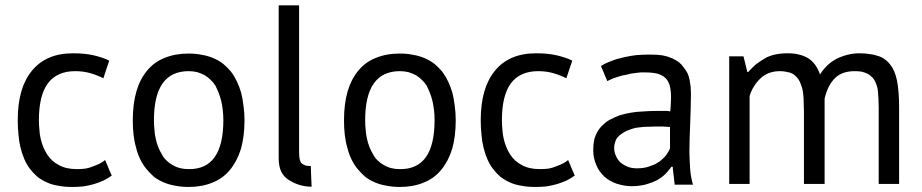

<svg xmlns="http://www.w3.org/2000/svg" viewBox="-20 -704 3530 735"><path d="M382.8 -91.8Q374 -84 362.3 -78.1Q350.6 -72.3 336.9 -67.4Q323.2 -61.5 307.6 -58.6Q292 -56.6 274.4 -56.6Q253.9 -56.6 236.3 -60.5Q218.8 -64.5 205.1 -72.3Q191.4 -79.1 179.7 -89.8Q168.9 -99.6 160.2 -113.3Q151.4 -127 145.5 -141.6Q139.6 -156.2 135.7 -172.9Q131.8 -189.5 130.9 -207Q128.9 -224.6 128.9 -244.1Q128.9 -337.9 163.1 -384.8Q198.2 -431.6 267.6 -431.6Q283.2 -431.6 297.9 -429.7Q312.5 -427.7 326.2 -423.8Q339.8 -419.9 351.6 -415Q364.3 -410.2 376 -404.3Q376 -404.3 376 -405.3Q376 -405.3 376 -406.2Q376 -406.2 377 -407.2Q377 -407.2 377 -408.2Q377 -408.2 377 -409.2Q377 -410.2 377.9 -411.1Q377.9 -411.1 377.9 -412.1Q377.9 -412.1 378.9 -413.1Q378.9 -413.1 378.9 -414.1Q378.9 -414.1 378.9 -415Q378.9 -415 379.9 -416Q379.9 -416 379.9 -417Q379.9 -417 379.9 -417Q379.9 -417 379.9 -418Q379.9 -418 380.9 -418.9Q380.9 -418.9 380.9 -420.9Q380.9 -420.9 381.8 -421.9Q381.8 -421.9 381.8 -422.9Q381.8 -422.9 381.8 -422.9Q381.8 -422.9 381.8 -423.8Q381.8 -423.8 382.8 -425.8Q382.8 -425.8 382.8 -426.8Q382.8 -426.8 383.8 -427.7Q383.8 -427.7 383.8 -427.7Q383.8 -428.7 383.8 -429.7Q383.8 -429.7 384.8 -430.7Q384.8 -430.7 384.8 -430.7Q384.8 -431.6 384.8 -432.6Q384.8 -432.6 385.7 -433.6Q385.7 -433.6 385.7 -433.6Q385.7 -434.6 385.7 -435.5Q385.7 -435.5 385.7 -435.5Q385.7 -436.5 386.7 -437.5Q386.7 -437.5 386.7 -438.5Q386.7 -438.5 387.7 -439.5Q387.7 -439.5 387.7 -440.4Q387.7 -440.4 387.7 -441.4Q387.7 -441.4 387.7 -441.4Q387.7 -441.4 388.7 -443.4Q388.7 -443.4 388.7 -444.3Q388.7 -444.3 389.6 -445.3Q389.6 -445.3 389.6 -446.3Q389.6 -446.3 389.6 -447.3Q389.6 -447.3 390.6 -448.2Q390.6 -448.2 390.6 -449.2Q390.6 -449.2 390.6 -450.2Q390.6 -450.2 391.6 -451.2Q391.6 -451.2 391.6 -452.1Q391.6 -452.1 391.6 -453.1Q391.6 -453.1 391.6 -453.1Q391.6 -453.1 392.6 -455.1Q392.6 -455.1 392.6 -456.1Q392.6 -456.1 393.6 -457Q393.6 -457 393.6 -458Q393.6 -458 393.6 -459Q393.6 -459 394.5 -460Q394.5 -460 394.5 -460.9Q394.5 -460.9 394.5 -460.9Q394.5 -460.9 395.5 -462.9Q395.5 -462.9 395.5 -463.9Q395.5 -463.9 395.5 -463.9Q395.5 -464.8 396.5 -465.8Q396.5 -465.8 396.5 -466.8Q396.5 -466.8 396.5 -467.8Q396.5 -467.8 397.5 -468.8Q397.5 -468.8 397.5 -469.7Q397.5 -469.7 397.5 -470.7Q397.5 -470.7 398.4 -471.7Q385.7 -478.5 370.1 -483.4Q355.5 -488.3 338.9 -492.2Q322.3 -496.1 302.7 -498Q283.2 -500 259.8 -500Q208 -500 168.9 -483.4Q129.9 -466.8 102.5 -433.6Q75.2 -400.4 61.5 -353.5Q47.9 -305.7 47.9 -244.1Q47.9 -214.8 50.8 -188.5Q52.7 -162.1 58.6 -138.7Q64.5 -115.2 73.2 -94.7Q82 -74.2 94.7 -57.6Q107.4 -41 123 -27.3Q139.6 -14.6 159.2 -5.9Q177.7 2.9 202.1 6.8Q226.6 11.7 254.9 11.7Q277.3 11.7 297.9 9.8Q318.4 6.8 338.9 1Q358.4 -4.9 376 -12.7Q393.6 -21.5 408.2 -32.2Q408.2 -32.2 407.2 -33.2Q407.2 -33.2 406.2 -34.2Q406.2 -34.2 406.2 -35.2Q406.2 -35.2 406.2 -36.1Q406.2 -36.1 405.3 -37.1Q405.3 -37.1 405.3 -38.1Q405.3 -38.1 404.3 -39.1Q404.3 -39.1 404.3 -40Q404.3 -40 404.3 -41Q404.3 -41 403.3 -42Q403.3 -42 403.3 -43Q403.3 -43 402.3 -43.9Q402.3 -43.9 402.3 -43.9Q402.3 -43.9 402.3 -44.9Q402.3 -44.9 401.4 -45.9Q401.4 -45.9 401.4 -47.9Q401.4 -47.9 400.4 -48.8Q400.4 -48.8 400.4 -49.8Q400.4 -49.8 399.4 -49.8Q399.4 -49.8 399.4 -50.8Q399.4 -50.8 398.4 -52.7Q398.4 -52.7 398.4 -53.7Q398.4 -53.7 398.4 -53.7Q398.4 -53.7 397.5 -55.7Q397.5 -55.7 397.5 -56.6Q397.5 -56.6 396.5 -56.6Q396.5 -56.6 396.5 -57.6Q396.5 -57.6 396.5 -58.6Q396.5 -58.6 396.5 -59.6Q396.5 -59.6 395.5 -59.6Q395.5 -59.6 395.5 -60.5Q395.5 -60.5 395.5 -61.5Q395.5 -61.5 394.5 -61.5Q394.5 -61.5 394.5 -62.5Q394.5 -62.5 394.5 -63.5Q394.5 -63.5 393.6 -63.5Q393.6 -63.5 393.6 -64.5Q393.6 -64.5 393.6 -65.4Q393.6 -65.4 392.6 -66.4Q392.6 -66.4 392.6 -67.4Q392.6 -67.4 392.6 -68.4Q392.6 -68.4 391.6 -69.3Q391.6 -69.3 391.6 -70.3Q391.6 -70.3 390.6 -71.3Q390.6 -71.3 390.6 -71.3Q390.6 -71.3 390.6 -72.3Q390.6 -72.3 390.6 -73.2Q390.6 -73.2 389.6 -74.2Q389.6 -74.2 389.6 -75.2Q389.6 -75.2 388.7 -76.2Q388.7 -76.2 388.7 -77.1Q388.7 -77.1 387.7 -78.1Q387.7 -78.1 387.7 -79.1Q387.7 -79.1 386.7 -80.1Q386.7 -80.1 386.7 -81.1Q386.7 -81.1 386.7 -82Q386.7 -82 385.7 -83Q385.7 -83 385.7 -84Q385.7 -84 384.8 -85Q384.8 -85 384.8 -86.9Q384.8 -86.9 383.8 -87.9Q383.8 -87.9 383.8 -88.9Q383.8 -88.9 382.8 -89.8Q382.8 -90.8 382.8 -91.8Z M501 -138.7Q506.8 -115.2 516.6 -94.7Q526.4 -74.2 540 -57.6Q553.7 -41 569.3 -27.3Q585.9 -14.6 606.4 -5.9Q627 2.9 650.4 6.8Q674.8 11.7 702.1 11.7Q752.9 11.7 793 -4.9Q833 -20.5 860.4 -53.7Q887.7 -86.9 902.3 -133.8Q916 -181.6 916 -244.1Q916 -272.5 912.1 -298.8Q909.2 -325.2 903.3 -348.6Q896.5 -372.1 886.7 -392.6Q877 -413.1 864.3 -429.7Q850.6 -446.3 834 -460Q817.4 -472.7 796.9 -481.4Q776.4 -490.2 752.9 -494.1Q729.5 -499 702.1 -499Q650.4 -499 610.4 -482.4Q570.3 -466.8 543 -433.6Q515.6 -400.4 502 -353.5Q488.3 -305.7 488.3 -243.2Q488.3 -214.8 491.2 -188.5Q494.1 -162.1 501 -138.7ZM702.1 -431.6Q719.7 -431.6 735.4 -427.7Q751 -422.9 763.7 -416Q776.4 -408.2 786.1 -398.4Q796.9 -388.7 804.7 -376Q811.5 -362.3 817.4 -347.7Q823.2 -333 827.1 -316.4Q831.1 -298.8 833 -281.2Q835 -262.7 835 -244.1Q835 -149.4 801.8 -102.5Q768.6 -55.7 702.1 -56.6Q683.6 -56.6 668.9 -60.5Q653.3 -64.5 640.6 -72.3Q627.9 -79.1 617.2 -89.8Q606.4 -99.6 599.6 -113.3Q591.8 -126 585.9 -140.6Q580.1 -155.3 576.2 -172.9Q572.3 -189.5 571.3 -207Q569.3 -224.6 569.3 -244.1Q569.3 -337.9 602.5 -384.8Q635.7 -431.6 702.1 -431.6Z M1125 -683.6Q1105.5 -683.6 1046.9 -683.6Q1046.9 -537.1 1046.9 -97.7Q1046.9 -67.4 1056.6 -46.9Q1067.4 -25.4 1087.9 -13.7Q1108.4 -1 1129.9 4.9Q1151.4 10.7 1172.9 10.7Q1170.9 -23.4 1170.9 -35.2Q1169.9 -46.9 1170.9 -38.1Q1171.9 -28.3 1170.9 -36.1Q1170.9 -43 1169.9 -68.4Q1159.2 -68.4 1150.4 -70.3Q1142.6 -73.2 1136.7 -77.1Q1130.9 -81.1 1127.9 -91.8Q1125 -102.5 1125 -119.1Q1125 -155.3 1125 -225.6Q1125 -295.9 1125 -401.4Q1125 -506.8 1125 -577.1Q1125 -647.5 1125 -683.6Z M1309.6 -138.7Q1315.4 -115.2 1325.2 -94.7Q1335 -74.2 1348.6 -57.6Q1362.3 -41 1377.9 -27.3Q1394.5 -14.6 1415 -5.9Q1435.5 2.9 1459 6.8Q1483.4 11.7 1510.7 11.7Q1561.5 11.7 1601.6 -4.9Q1641.6 -20.5 1668.9 -53.7Q1696.3 -86.9 1710.9 -133.8Q1724.6 -181.6 1724.6 -244.1Q1724.6 -272.5 1720.7 -298.8Q1717.8 -325.2 1711.9 -348.6Q1705.1 -372.1 1695.3 -392.6Q1685.5 -413.1 1672.9 -429.7Q1659.2 -446.3 1642.6 -460Q1626 -472.7 1605.5 -481.4Q1585 -490.2 1561.5 -494.1Q1538.1 -499 1510.7 -499Q1459 -499 1418.9 -482.4Q1378.9 -466.8 1351.6 -433.6Q1324.2 -400.4 1310.5 -353.5Q1296.9 -305.7 1296.9 -243.2Q1296.9 -214.8 1299.8 -188.5Q1302.7 -162.1 1309.6 -138.7ZM1510.7 -431.6Q1528.3 -431.6 1543.9 -427.7Q1559.6 -422.9 1572.3 -416Q1585 -408.2 1594.7 -398.4Q1605.5 -388.7 1613.3 -376Q1620.1 -362.3 1626 -347.7Q1631.8 -333 1635.7 -316.4Q1639.6 -298.8 1641.6 -281.2Q1643.6 -262.7 1643.6 -244.1Q1643.6 -149.4 1610.4 -102.5Q1577.1 -55.7 1510.7 -56.6Q1492.2 -56.6 1477.5 -60.5Q1461.9 -64.5 1449.2 -72.3Q1436.5 -79.1 1425.8 -89.8Q1415 -99.6 1408.2 -113.3Q1400.4 -126 1394.5 -140.6Q1388.7 -155.3 1384.8 -172.9Q1380.9 -189.5 1379.9 -207Q1377.9 -224.6 1377.9 -244.1Q1377.9 -337.9 1411.1 -384.8Q1444.3 -431.6 1510.7 -431.6Z M2155.3 -91.8Q2146.5 -84 2134.8 -78.1Q2123 -72.3 2109.4 -67.4Q2095.7 -61.5 2080.1 -58.6Q2064.5 -56.6 2046.9 -56.6Q2026.4 -56.6 2008.8 -60.5Q1991.2 -64.5 1977.5 -72.3Q1963.9 -79.1 1952.1 -89.8Q1941.4 -99.6 1932.6 -113.3Q1923.8 -127 1918 -141.6Q1912.1 -156.2 1908.2 -172.9Q1904.3 -189.5 1903.3 -207Q1901.4 -224.6 1901.4 -244.1Q1901.4 -337.9 1935.5 -384.8Q1970.7 -431.6 2040 -431.6Q2055.7 -431.6 2070.3 -429.7Q2085 -427.7 2098.6 -423.8Q2112.3 -419.9 2124 -415Q2136.7 -410.2 2148.4 -404.3Q2148.4 -404.3 2148.4 -405.3Q2148.4 -405.3 2148.4 -406.2Q2148.4 -406.2 2149.4 -407.2Q2149.4 -407.2 2149.4 -408.2Q2149.4 -408.2 2149.4 -409.2Q2149.4 -410.2 2150.4 -411.1Q2150.4 -411.1 2150.4 -412.1Q2150.4 -412.1 2151.4 -413.1Q2151.4 -413.1 2151.4 -414.1Q2151.4 -414.1 2151.4 -415Q2151.4 -415 2152.3 -416Q2152.3 -416 2152.3 -417Q2152.3 -417 2152.3 -417Q2152.3 -417 2152.3 -418Q2152.3 -418 2153.3 -418.9Q2153.3 -418.9 2153.3 -420.9Q2153.3 -420.9 2154.3 -421.9Q2154.3 -421.9 2154.3 -422.9Q2154.3 -422.9 2154.3 -422.9Q2154.3 -422.9 2154.3 -423.8Q2154.3 -423.8 2155.3 -425.8Q2155.3 -425.8 2155.3 -426.8Q2155.3 -426.8 2156.2 -427.7Q2156.2 -427.7 2156.2 -427.7Q2156.2 -428.7 2156.2 -429.7Q2156.2 -429.7 2157.2 -430.7Q2157.2 -430.7 2157.2 -430.7Q2157.2 -431.6 2157.2 -432.6Q2157.2 -432.6 2158.2 -433.6Q2158.2 -433.6 2158.2 -433.6Q2158.2 -434.6 2158.2 -435.5Q2158.2 -435.5 2158.2 -435.5Q2158.2 -436.5 2159.2 -437.5Q2159.2 -437.5 2159.2 -438.5Q2159.2 -438.5 2160.2 -439.5Q2160.2 -439.5 2160.2 -440.4Q2160.2 -440.4 2160.2 -441.4Q2160.2 -441.4 2160.2 -441.4Q2160.2 -441.4 2161.1 -443.4Q2161.1 -443.4 2161.1 -444.3Q2161.1 -444.3 2162.1 -445.3Q2162.1 -445.3 2162.1 -446.3Q2162.1 -446.3 2162.1 -447.3Q2162.1 -447.3 2163.1 -448.2Q2163.1 -448.2 2163.1 -449.2Q2163.1 -449.2 2163.1 -450.2Q2163.1 -450.2 2164.1 -451.2Q2164.1 -451.2 2164.1 -452.1Q2164.1 -452.1 2164.1 -453.1Q2164.1 -453.1 2164.1 -453.1Q2164.1 -453.1 2165 -455.1Q2165 -455.1 2165 -456.1Q2165 -456.1 2166 -457Q2166 -457 2166 -458Q2166 -458 2166 -459Q2166 -459 2167 -460Q2167 -460 2167 -460.9Q2167 -460.9 2167 -460.9Q2167 -460.9 2168 -462.9Q2168 -462.9 2168 -463.9Q2168 -463.9 2168 -463.9Q2168 -464.8 2168.9 -465.8Q2168.9 -465.8 2168.9 -466.8Q2168.9 -466.8 2168.9 -467.8Q2168.9 -467.8 2169.9 -468.8Q2169.9 -468.8 2169.9 -469.7Q2169.9 -469.7 2169.9 -470.7Q2169.9 -470.7 2170.9 -471.7Q2158.2 -478.5 2142.6 -483.4Q2127.9 -488.3 2111.3 -492.2Q2094.7 -496.1 2075.2 -498Q2055.7 -500 2032.2 -500Q1980.5 -500 1941.4 -483.4Q1902.3 -466.8 1875 -433.6Q1847.7 -400.4 1834 -353.5Q1820.3 -305.7 1820.3 -244.1Q1820.3 -214.8 1823.2 -188.5Q1825.2 -162.1 1831.1 -138.7Q1836.9 -115.2 1845.7 -94.7Q1854.5 -74.2 1867.2 -57.6Q1879.9 -41 1895.5 -27.3Q1912.1 -14.6 1931.6 -5.9Q1950.2 2.9 1974.6 6.8Q1999 11.7 2027.3 11.7Q2049.8 11.7 2070.3 9.8Q2090.8 6.8 2111.3 1Q2130.9 -4.9 2148.4 -12.7Q2166 -21.5 2180.7 -32.2Q2180.7 -32.2 2179.7 -33.2Q2179.7 -33.2 2178.7 -34.2Q2178.7 -34.2 2178.7 -35.2Q2178.7 -35.2 2178.7 -36.1Q2178.7 -36.1 2177.7 -37.1Q2177.7 -37.1 2177.7 -38.1Q2177.7 -38.1 2176.8 -39.1Q2176.8 -39.1 2176.8 -40Q2176.8 -40 2176.8 -41Q2176.8 -41 2175.8 -42Q2175.8 -42 2175.8 -43Q2175.8 -43 2174.8 -43.9Q2174.8 -43.9 2174.8 -43.9Q2174.8 -43.9 2174.8 -44.9Q2174.8 -44.9 2173.8 -45.9Q2173.8 -45.9 2173.8 -47.9Q2173.8 -47.9 2172.9 -48.8Q2172.9 -48.8 2172.9 -49.8Q2172.9 -49.8 2171.9 -49.8Q2171.9 -49.8 2171.9 -50.8Q2171.9 -50.8 2170.9 -52.7Q2170.9 -52.7 2170.9 -53.7Q2170.9 -53.7 2170.9 -53.7Q2170.9 -53.7 2169.9 -55.7Q2169.9 -55.7 2169.9 -56.6Q2169.9 -56.6 2168.9 -56.6Q2168.9 -56.6 2168.9 -57.6Q2168.9 -57.6 2168.9 -58.6Q2168.9 -58.6 2168.9 -59.6Q2168.9 -59.6 2168 -59.6Q2168 -59.6 2168 -60.5Q2168 -60.5 2168 -61.5Q2168 -61.5 2167 -61.5Q2167 -61.5 2167 -62.5Q2167 -62.5 2167 -63.5Q2167 -63.5 2166 -63.5Q2166 -63.5 2166 -64.5Q2166 -64.5 2166 -65.4Q2166 -65.4 2165 -66.4Q2165 -66.4 2165 -67.4Q2165 -67.4 2165 -68.4Q2165 -68.4 2164.1 -69.3Q2164.1 -69.3 2164.1 -70.3Q2164.1 -70.3 2163.1 -71.3Q2163.1 -71.3 2163.1 -71.3Q2163.1 -71.3 2163.1 -72.3Q2163.1 -72.3 2163.1 -73.2Q2163.1 -73.2 2162.1 -74.2Q2162.1 -74.2 2162.1 -75.2Q2162.1 -75.2 2161.1 -76.2Q2161.1 -76.2 2161.1 -77.1Q2161.1 -77.1 2160.2 -78.1Q2160.2 -78.1 2160.2 -79.1Q2160.2 -79.1 2159.2 -80.1Q2159.2 -80.1 2159.2 -81.1Q2159.2 -81.1 2159.2 -82Q2159.2 -82 2158.2 -83Q2158.2 -83 2158.2 -84Q2158.2 -84 2157.2 -85Q2157.2 -85 2157.2 -86.9Q2157.2 -86.9 2156.2 -87.9Q2156.2 -87.9 2156.2 -88.9Q2156.2 -88.9 2155.3 -89.8Q2155.3 -90.8 2155.3 -91.8Z M2304.7 -393.6Q2312.5 -397.5 2319.3 -400.4Q2327.1 -404.3 2336.9 -407.2Q2345.7 -410.2 2355.5 -413.1Q2364.3 -416 2374 -417Q2384.8 -419.9 2394.5 -421.9Q2404.3 -423.8 2414.1 -424.8Q2423.8 -425.8 2432.6 -426.8Q2441.4 -426.8 2449.2 -426.8Q2477.5 -426.8 2497.1 -421.9Q2516.6 -416 2527.3 -405.3Q2538.1 -395.5 2543.9 -376Q2548.8 -357.4 2548.8 -330.1Q2548.8 -318.4 2547.9 -304.7Q2546.9 -292 2545.9 -277.3Q2539.1 -279.3 2533.2 -279.3Q2526.4 -279.3 2519.5 -279.3Q2510.7 -279.3 2492.2 -279.3Q2465.8 -279.3 2441.4 -277.3Q2416 -276.4 2394.5 -272.5Q2372.1 -268.6 2352.5 -262.7Q2334 -255.9 2317.4 -247.1Q2301.8 -239.3 2290 -227.5Q2277.3 -216.8 2268.6 -202.1Q2259.8 -187.5 2254.9 -169.9Q2251 -152.3 2251 -129.9Q2251 -113.3 2253.9 -99.6Q2256.8 -85.9 2262.7 -72.3Q2267.6 -59.6 2275.4 -48.8Q2283.2 -38.1 2293 -28.3Q2302.7 -19.5 2314.5 -12.7Q2326.2 -5.9 2339.8 -1Q2352.5 2.9 2367.2 5.9Q2381.8 8.8 2397.5 8.8Q2414.1 8.8 2427.7 6.8Q2441.4 4.9 2453.1 2Q2465.8 -2 2476.6 -5.9Q2487.3 -10.7 2496.1 -14.6Q2505.9 -20.5 2513.7 -26.4Q2521.5 -32.2 2528.3 -39.1Q2535.2 -45.9 2540 -52.7Q2545.9 -58.6 2549.8 -65.4Q2551.8 -65.4 2554.7 -65.4Q2554.7 -65.4 2554.7 -64.5Q2554.7 -64.5 2555.7 -63.5Q2555.7 -63.5 2555.7 -62.5Q2555.7 -62.5 2555.7 -61.5Q2555.7 -60.5 2555.7 -59.6Q2555.7 -59.6 2555.7 -58.6Q2555.7 -58.6 2555.7 -57.6Q2555.7 -57.6 2555.7 -56.6Q2555.7 -56.6 2555.7 -55.7Q2555.7 -55.7 2556.6 -54.7Q2556.6 -54.7 2556.6 -53.7Q2556.6 -53.7 2556.6 -52.7Q2556.6 -52.7 2556.6 -51.8Q2556.6 -51.8 2556.6 -50.8Q2556.6 -49.8 2556.6 -48.8Q2556.6 -48.8 2556.6 -47.9Q2556.6 -47.9 2556.6 -46.9Q2556.6 -46.9 2557.6 -45.9Q2557.6 -45.9 2557.6 -44.9Q2557.6 -44.9 2557.6 -43.9Q2557.6 -43.9 2557.6 -43Q2557.6 -43 2557.6 -41Q2557.6 -41 2557.6 -40Q2557.6 -40 2557.6 -39.1Q2557.6 -39.1 2557.6 -38.1Q2557.6 -38.1 2558.6 -37.1Q2558.6 -37.1 2558.6 -36.1Q2558.6 -36.1 2558.6 -35.2Q2558.6 -34.2 2558.6 -33.2Q2558.6 -33.2 2558.6 -32.2Q2558.6 -32.2 2558.6 -31.2Q2558.6 -31.2 2558.6 -30.3Q2558.6 -30.3 2559.6 -29.3Q2559.6 -29.3 2559.6 -28.3Q2559.6 -28.3 2559.6 -27.3Q2559.6 -27.3 2559.6 -26.4Q2559.6 -26.4 2559.6 -25.4Q2559.6 -25.4 2559.6 -24.4Q2559.6 -24.4 2559.6 -23.4Q2559.6 -23.4 2559.6 -22.5Q2559.6 -21.5 2560.5 -20.5Q2560.5 -20.5 2560.5 -19.5Q2560.5 -19.5 2560.5 -18.6Q2560.5 -18.6 2560.5 -17.6Q2560.5 -17.6 2560.5 -16.6Q2560.5 -16.6 2560.5 -15.6Q2560.5 -15.6 2560.5 -14.6Q2560.5 -14.6 2560.5 -13.7Q2560.5 -13.7 2560.5 -12.7Q2560.5 -12.7 2561.5 -11.7Q2561.5 -11.7 2561.5 -10.7Q2561.5 -10.7 2561.5 -9.8Q2561.5 -9.8 2561.5 -9.8Q2561.5 -9.8 2561.5 -8.8Q2561.5 -8.8 2561.5 -7.8Q2561.5 -7.8 2561.5 -6.8Q2561.5 -5.9 2561.5 -4.9Q2561.5 -4.9 2562.5 -3.9Q2562.5 -3.9 2562.5 -2.9Q2562.5 -2.9 2562.5 -2Q2562.5 -2 2562.5 -2Q2562.5 -2 2562.5 -1Q2562.5 -1 2562.5 0Q2562.5 0 2562.5 1Q2562.5 1 2562.5 2Q2562.5 2 2562.5 2Q2562.5 2 2562.5 2.9Q2563.5 2.9 2564.5 2.9Q2564.5 2.9 2565.4 2.9Q2565.4 2.9 2566.4 2.9Q2566.4 2.9 2567.4 2.9Q2567.4 2.9 2568.4 2.9Q2569.3 2.9 2570.3 2.9Q2570.3 2.9 2571.3 2.9Q2571.3 2.9 2572.3 2.9Q2572.3 2.9 2573.2 2.9Q2573.2 2.9 2574.2 2.9Q2574.2 2.9 2575.2 2.9Q2575.2 2.9 2576.2 2.9Q2576.2 2.9 2577.1 2.9Q2577.1 2.9 2578.1 2.9Q2578.1 2.9 2579.1 2.9Q2579.1 2.9 2580.1 2.9Q2580.1 2.9 2582 2.9Q2582 2.9 2583 2.9Q2583 2.9 2584 2.9Q2584 2.9 2585 2.9Q2585 2.9 2585.9 2.9Q2585.9 2.9 2586.9 2.9Q2586.9 2.9 2587.9 2.9Q2587.9 2.9 2588.9 2.9Q2589.8 2.9 2590.8 2.9Q2590.8 2.9 2591.8 2.9Q2591.8 2.9 2592.8 2.9Q2592.8 2.9 2593.8 2.9Q2593.8 2.9 2594.7 2.9Q2594.7 2.9 2595.7 2.9Q2595.7 2.9 2596.7 2.9Q2596.7 2.9 2597.7 2.9Q2597.7 2.9 2599.6 2.9Q2599.6 2.9 2600.6 2.9Q2600.6 2.9 2601.6 2.9Q2601.6 2.9 2602.5 2.9Q2602.5 2.9 2603.5 2.9Q2603.5 2.9 2604.5 2.9Q2604.5 2.9 2605.5 2.9Q2605.5 2.9 2606.4 2.9Q2607.4 2.9 2608.4 2.9Q2608.4 2.9 2609.4 2.9Q2609.4 2.9 2610.4 2.9Q2610.4 2.9 2611.3 2.9Q2611.3 2.9 2612.3 2.9Q2612.3 2.9 2613.3 2.9Q2613.3 2.9 2614.3 2.9Q2614.3 2.9 2615.2 2.9Q2615.2 2.9 2616.2 2.9Q2616.2 2.9 2618.2 2.9Q2618.2 2.9 2619.1 2.9Q2619.1 2.9 2620.1 2.9Q2620.1 2.9 2621.1 2.9Q2621.1 2.9 2622.1 2.9Q2622.1 2.9 2623 2.9Q2623 2.9 2624 2.9Q2624 2.9 2625 2.9Q2625 2.9 2626 2.9Q2626 2.9 2627 2.9Q2627 2.9 2627.9 2.9Q2627.9 2.9 2628.9 2.9Q2628.9 2.9 2629.9 2.9Q2629.9 2.9 2630.9 2.9Q2630.9 2.9 2631.8 2.9Q2631.8 2.9 2632.8 2.9Q2628.9 -10.7 2626 -25.4Q2623 -41 2622.1 -56.6Q2621.1 -72.3 2620.1 -89.8Q2619.1 -107.4 2619.1 -125Q2619.1 -149.4 2620.1 -176.8Q2621.1 -203.1 2622.1 -230.5Q2623 -257.8 2624 -287.1Q2625 -315.4 2625 -344.7Q2625 -358.4 2624 -371.1Q2622.1 -383.8 2620.1 -397.5Q2617.2 -411.1 2612.3 -422.9Q2606.4 -434.6 2597.7 -445.3Q2589.8 -457 2579.1 -465.8Q2567.4 -474.6 2551.8 -481.4Q2536.1 -488.3 2515.6 -492.2Q2495.1 -495.1 2469.7 -495.1Q2443.4 -495.1 2417 -493.2Q2391.6 -490.2 2367.2 -484.4Q2342.8 -479.5 2321.3 -470.7Q2298.8 -462.9 2280.3 -451.2Q2280.3 -451.2 2281.2 -450.2Q2281.2 -450.2 2281.2 -449.2Q2281.2 -449.2 2282.2 -448.2Q2282.2 -448.2 2282.2 -447.3Q2282.2 -447.3 2282.2 -446.3Q2282.2 -446.3 2283.2 -445.3Q2283.2 -445.3 2283.2 -444.3Q2283.2 -444.3 2284.2 -443.4Q2284.2 -443.4 2284.2 -442.4Q2284.2 -442.4 2284.2 -441.4Q2284.2 -441.4 2285.2 -440.4Q2285.2 -440.4 2285.2 -439.5Q2285.2 -439.5 2286.1 -439.5Q2286.1 -439.5 2286.1 -438.5Q2286.1 -438.5 2286.1 -437.5Q2286.1 -437.5 2287.1 -435.5Q2287.1 -435.5 2287.1 -434.6Q2287.1 -434.6 2288.1 -433.6Q2288.1 -433.6 2288.1 -433.6Q2288.1 -433.6 2289.1 -431.6Q2289.1 -431.6 2289.1 -430.7Q2289.1 -430.7 2289.1 -429.7Q2289.1 -429.7 2290 -429.7Q2290 -429.7 2290 -427.7Q2290 -427.7 2291 -426.8Q2291 -426.8 2291 -426.8Q2291 -425.8 2292 -424.8Q2292 -424.8 2292 -423.8Q2292 -423.8 2292 -422.9Q2292 -422.9 2293 -421.9Q2293 -421.9 2293 -421.9Q2293 -421.9 2293 -420.9Q2293 -420.9 2293.9 -419.9Q2293.9 -419.9 2293.9 -419.9Q2293.9 -419.9 2293.9 -418.9Q2293.9 -418.9 2293.9 -418Q2293.9 -418 2294.9 -417Q2294.9 -417 2294.9 -417Q2294.9 -417 2295.9 -415Q2295.9 -415 2295.9 -415Q2295.9 -415 2295.9 -414.1Q2295.9 -414.1 2295.9 -414.1Q2295.9 -414.1 2296.9 -412.1Q2296.9 -412.1 2296.9 -411.1Q2296.9 -411.1 2297.9 -410.2Q2297.9 -410.2 2297.9 -409.2Q2297.9 -409.2 2298.8 -408.2Q2298.8 -408.2 2298.8 -407.2Q2298.8 -407.2 2299.8 -406.2Q2299.8 -406.2 2299.8 -405.3Q2299.8 -405.3 2299.8 -404.3Q2299.8 -404.3 2300.8 -403.3Q2300.8 -403.3 2300.8 -402.3Q2300.8 -402.3 2301.8 -401.4Q2301.8 -401.4 2301.8 -400.4Q2301.8 -400.4 2302.7 -399.4Q2302.7 -399.4 2302.7 -397.5Q2302.7 -397.5 2303.7 -396.5Q2303.7 -396.5 2303.7 -395.5Q2303.7 -395.5 2304.7 -394.5Q2304.7 -394.5 2304.7 -393.6ZM2355.5 -82Q2343.8 -92.8 2337.9 -107.4Q2331.1 -121.1 2331.1 -137.7Q2331.1 -150.4 2335 -160.2Q2337.9 -170.9 2344.7 -178.7Q2351.6 -186.5 2360.4 -192.4Q2369.1 -198.2 2378.9 -203.1Q2390.6 -208 2403.3 -211.9Q2416 -215.8 2430.7 -216.8Q2445.3 -218.8 2460 -218.8Q2474.6 -219.7 2489.3 -219.7Q2496.1 -219.7 2503.9 -219.7Q2510.7 -219.7 2517.6 -219.7Q2524.4 -219.7 2531.2 -218.8Q2538.1 -218.8 2544.9 -217.8Q2544.9 -190.4 2544.9 -136.7Q2543 -130.9 2539.1 -124Q2535.2 -118.2 2530.3 -110.4Q2525.4 -103.5 2518.6 -97.7Q2511.7 -90.8 2503.9 -85Q2496.1 -80.1 2487.3 -75.2Q2477.5 -71.3 2466.8 -67.4Q2457 -63.5 2444.3 -61.5Q2431.6 -59.6 2418 -59.6Q2398.4 -59.6 2383.8 -65.4Q2368.2 -71.3 2355.5 -82Z M3136.7 0Q3136.7 -82 3136.7 -326.2Q3142.6 -351.6 3152.3 -371.1Q3162.1 -390.6 3175.8 -404.3Q3189.5 -418 3208 -424.8Q3227.5 -431.6 3252 -431.6Q3266.6 -431.6 3278.3 -429.7Q3290 -426.8 3298.8 -422.9Q3307.6 -418.9 3314.5 -412.1Q3322.3 -406.2 3327.1 -397.5Q3332 -388.7 3335.9 -377.9Q3339.8 -367.2 3340.8 -354.5Q3341.8 -341.8 3342.8 -326.2Q3343.8 -311.5 3343.8 -293.9Q3343.8 -196.3 3343.8 0Q3363.3 0 3421.9 0Q3421.9 -73.2 3421.9 -293Q3421.9 -324.2 3419.9 -348.6Q3418 -374 3414.1 -394.5Q3410.2 -414.1 3403.3 -430.7Q3396.5 -446.3 3386.7 -458Q3377.9 -469.7 3366.2 -477.5Q3354.5 -486.3 3339.8 -490.2Q3326.2 -495.1 3308.6 -497.1Q3291 -500 3270.5 -500Q3246.1 -500 3223.6 -494.1Q3201.2 -488.3 3181.6 -478.5Q3162.1 -467.8 3146.5 -453.1Q3130.9 -437.5 3119.1 -418.9Q3111.3 -441.4 3099.6 -457Q3087.9 -472.7 3073.2 -481.4Q3058.6 -490.2 3039.1 -495.1Q3019.5 -500 2996.1 -500Q2968.8 -500 2946.3 -495.1Q2923.8 -490.2 2906.2 -479.5Q2888.7 -468.8 2873 -457Q2858.4 -444.3 2844.7 -428.7Q2843.8 -428.7 2840.8 -428.7Q2836.9 -443.4 2826.2 -488.3Q2812.5 -488.3 2771.5 -488.3Q2771.5 -366.2 2771.5 0Q2791 0 2849.6 0Q2849.6 -84 2849.6 -335.9Q2855.5 -356.4 2866.2 -373Q2877 -390.6 2891.6 -404.3Q2906.2 -418 2924.8 -424.8Q2943.4 -431.6 2965.8 -431.6Q2980.5 -431.6 2992.2 -428.7Q3004.9 -426.8 3013.7 -421.9Q3022.5 -417 3029.3 -409.2Q3036.1 -402.3 3041 -392.6Q3045.9 -381.8 3049.8 -370.1Q3053.7 -358.4 3054.7 -343.8Q3056.6 -329.1 3056.6 -312.5Q3057.6 -294.9 3057.6 -276.4Q3057.6 -184.6 3057.6 0Q3077.1 0 3136.7 0Z"/></svg>

Font: Aptus Gothic JP
Style: Medium
Weight: 400
Designer: Fuminori Ogawa / Motoya
Version: Version 1